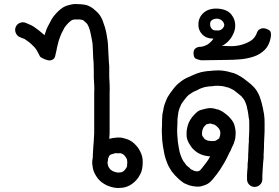

<svg xmlns="http://www.w3.org/2000/svg" viewBox="-20 -839 1378 949"><path d="M573.6 -82Q568.8 -81.1 562.6 -81.1L554 -82Q552 -82 550.6 -82Q545.8 -81.1 537.6 -78.2Q532.9 -77.2 529 -75.8Q526.6 -74.8 522.8 -71.9Q521.8 -71 520.9 -70Q517 -62.8 515.6 -59Q514.6 -57.1 513.7 -53.2V-48.9Q513.7 -44.1 511.8 -39.8Q511.8 -37.9 511.8 -36Q510.8 -33.1 511.8 -31.2Q512.7 -24 514.6 -18.2Q515.6 -14.9 518.9 -10.1Q522.8 -3.8 525.7 -1Q529 1.9 532.9 3.8Q538.6 8.2 545.8 10.1Q550.6 12 555.6 12.9Q560.7 13.9 564 13.9Q568.8 13.9 576 12.9Q578.9 12.9 581.8 12Q585.6 10.1 590.9 7.2Q593.8 4.8 596.6 1Q601 -3.8 603.8 -8.2Q605.8 -12 607.7 -16.8Q608.6 -21.1 608.6 -28.8Q609.6 -37.9 608.6 -43.2Q608.6 -48 607.7 -50.8Q605.8 -55.2 602.9 -60Q598.6 -67.1 594.7 -71Q592.8 -73.9 590.9 -74.8Q585.6 -78.2 582.7 -79.1Q578.9 -81.1 573.6 -82ZM549.6 -157.8Q554 -159.2 556.8 -159.2H565Q577.9 -160.2 591.8 -155.9Q602.9 -153 611 -150.1Q621.6 -145.8 631.7 -139.1Q643.6 -130.9 652.8 -119.9Q660.9 -112.2 667.6 -100.2Q674.8 -87.8 678.9 -77Q683 -66.2 684.9 -51.8Q685.9 -38.8 684.9 -24Q683.9 -6.2 679.6 7.2Q675.8 19.2 668.6 30.2Q663.8 39.8 654.7 49.9Q644.6 61.9 632.6 70Q623 77.2 611 82Q597.6 87.8 582.7 89.2Q571.7 90.2 564 90.2Q554 90.2 542.4 88Q530.9 85.9 518 81.1Q506 77.2 495 70Q482 62.8 472.9 53.2Q462.8 44.1 454.7 30.2Q445.6 15.8 441.7 2.9Q438.8 -6.2 437.9 -15.8Q435 -28.8 436 -43.2Q436.9 -53.2 438.8 -61.9V-71.9Q439.8 -90.2 440.8 -107Q441.7 -126.1 443.6 -144.8Q444.6 -163.1 445.6 -180.8Q445.6 -199 445.6 -227.8Q445.6 -257.1 445.6 -275.8Q445.6 -295.9 445.6 -314.1V-349.2Q445.6 -365.9 445.6 -383.2Q447 -398.1 445.6 -420.1Q444.6 -446 443.6 -456.1Q443.6 -471 443.6 -484.9Q443.6 -500.2 443.2 -510.1Q442.7 -519.9 442.7 -529Q441.7 -540 440.8 -551.1Q440.8 -561.2 439.8 -574.1Q438.8 -589 438.8 -599Q437.9 -608.2 437.9 -615.8Q437.9 -622.1 436.9 -626.9Q436 -634.1 434.3 -642Q432.6 -649.9 430.7 -660Q428.8 -669.1 427.8 -674.1Q426.9 -679.1 424.9 -686.8Q423 -692.1 421.6 -696.9Q419.7 -703.1 417.7 -707.9Q415.8 -712.2 412 -718.9Q409.6 -722.8 402.9 -729Q393.8 -737.2 390.9 -739.1Q389 -740 385.6 -741Q382.7 -742 372.7 -742.9Q360.7 -742.9 353 -742.9Q346.8 -742.9 339.6 -741Q334.8 -740 331.9 -737.2Q325.7 -732.9 320.1 -727.8Q314.6 -722.8 306 -712.2Q297.8 -702.2 295 -695Q288.7 -683.9 283.9 -673.9Q279.6 -665.2 276.7 -656.1Q272.9 -646 270 -636.9Q267.6 -628.8 264.7 -615.8Q260.9 -601.9 260 -593.8Q258 -587.1 256.6 -578.9Q254.7 -571.2 253.7 -565.9Q250.8 -549.2 238.8 -543.6Q226.9 -538.1 213.4 -542Q200 -545.8 189 -551.8Q177.9 -557.8 177 -561.2Q174.6 -565.9 166.9 -580.8Q159.7 -595.2 152 -603.8Q143.9 -612.9 134.8 -621.1Q123.7 -631.2 113.7 -637.9Q107 -643.2 101.7 -646Q94 -648.9 86.8 -651.8L78.7 -655.2Q64.7 -660.9 58.3 -675.5Q51.8 -690.2 57.3 -704.6Q62.8 -718.9 77.2 -725.4Q91.6 -731.9 107 -726.1L114.6 -722.8Q124.7 -718.9 134.8 -714.1Q146.8 -707.9 159.7 -697.8Q170.7 -690.2 183.7 -679.1Q191.8 -672.9 200 -665.2Q201.9 -671.9 205.8 -682Q209.6 -695 215.8 -707Q220.6 -717 226.9 -728.1Q233.6 -742.9 245.6 -759.2Q259 -775.1 268.8 -784.4Q278.7 -793.8 289.7 -801Q303.6 -810.1 320.9 -813.9Q334.8 -818.2 348.7 -819.2Q360.7 -819.2 377.9 -818.2Q396.6 -816.8 407.7 -813.9Q419.7 -810.1 429.7 -803.8Q439.8 -798.1 453.7 -785.1Q470 -771.2 477.7 -756.8Q484.9 -744.8 487.8 -736.2Q490.6 -729 492.6 -721.8Q495.9 -714.1 497.8 -707Q499.8 -700.2 501.7 -693Q503.6 -684.9 506 -673.9Q507.9 -663.8 508.9 -655.2Q510.8 -647 511.8 -638.8Q512.7 -630.2 513.7 -619.2Q513.7 -610.1 514.6 -600Q514.6 -591.8 515.6 -578.9Q517 -565 517 -554.9Q518 -544.8 518 -534.8Q518.9 -522.8 519.9 -510.8Q519.9 -500.2 519.9 -484.9Q519.9 -471.9 519.9 -459Q520.9 -443.2 521.8 -423Q522.8 -399 521.8 -380.8Q521.8 -365 521.8 -349.2V-314.1Q521.8 -295 521.8 -275.8Q521.8 -256.1 521.8 -227.8Q521.8 -198.1 521.8 -178.9Q520.9 -165.9 519.9 -153Q524.7 -154 530 -154.9Q537.6 -157.8 549.6 -157.8Z M1284.9 -128.1Q1284.9 -124.2 1284.9 -112.2Q1283.9 -98.8 1283.9 -91.1Q1283.9 -83 1283 -75.8Q1283 -67.1 1283 -58Q1282 -49.9 1281.1 -39.8Q1280.1 -32.1 1280.1 -26.9Q1280.1 -20.1 1278.7 -6.2Q1277.7 4.8 1277.7 12.9Q1277.7 21.1 1276.7 28.8Q1276.7 36 1276.7 40.8V47Q1276.7 62.8 1265.2 73.9Q1253.7 84.9 1238.4 84.9Q1223 84.9 1212 73.9Q1201 62.8 1201 47V40.8Q1201 34.1 1201 24.9Q1201.9 18.2 1201.9 9.1Q1202.9 0 1203.8 -12.9Q1203.8 -23 1203.8 -27.8Q1204.8 -36 1205.8 -47Q1205.8 -57.1 1206.7 -63.8Q1206.7 -70 1206.7 -75.8Q1207.7 -84.9 1207.7 -93Q1207.7 -102.2 1208.6 -116.1Q1208.6 -128.1 1210.1 -136.2Q1210.1 -144.8 1210.1 -154Q1211 -163.1 1211 -171.5Q1211 -179.9 1212 -193.8Q1212 -207.2 1212 -213.9V-232.1Q1212 -238.8 1211.5 -246Q1211 -253.2 1208.6 -262.8Q1207.7 -274.8 1205.8 -283Q1204.8 -289.2 1203.8 -295Q1201 -303.1 1200 -312.2Q1198.1 -318 1195.7 -326.1Q1192.8 -333.8 1190.4 -338.8Q1188 -343.9 1185.4 -348Q1182.7 -352 1178.9 -355.9Q1176 -361.2 1168.8 -366.9Q1160.7 -374.1 1148.7 -383.2Q1139.1 -390.9 1134.5 -394Q1130 -397.1 1122.8 -400Q1114.6 -403.8 1108.9 -406.2Q1105 -407.2 1099.8 -408.2Q1093 -410.1 1086.8 -412Q1081.1 -412.9 1073.9 -413.9Q1066.7 -414.9 1058 -414.9Q1048 -414.9 1043.6 -414.9Q1036.9 -413.9 1029.7 -412.9Q1024 -412.9 1013.9 -412Q1006.7 -411 1001.9 -410.1Q996.6 -409.1 990.9 -408.2Q986.1 -407.2 977 -403.8Q968.8 -401 965 -399Q956.8 -393.8 944.8 -389Q936.7 -386.1 929 -380.8Q920.9 -376 912.7 -369.8Q906 -364 897.8 -354Q888.7 -342 884.9 -337.2Q881.1 -330.9 876.7 -325.2Q874.8 -321.8 873.9 -318.9Q871.9 -313.2 866.7 -302.2Q863.8 -293 862.8 -289.2Q860.9 -283 860.9 -277.2Q860 -271.9 859 -265.2Q858 -258 857.1 -248Q857.1 -236.9 857.1 -231.2Q857.1 -224 856.4 -216.1Q855.6 -208.2 855.6 -200Q855.6 -192.8 855.6 -187.1Q855.6 -179.9 856.4 -169.5Q857.1 -159.2 858 -152Q858 -145.8 859 -139.1Q860 -132.9 860.9 -126.1Q862.8 -117 863.8 -108.9Q864.7 -103.1 866.7 -93Q869.1 -83 871 -77.2Q872.9 -72.9 876.7 -61.9Q881.1 -50.8 883.9 -47Q886.8 -40.8 892.1 -35Q895 -30.2 900.7 -23Q907.9 -15.8 917 -9.1Q921.8 -2.9 924.7 -1.9Q930.9 1 936.7 3.8Q941 6.2 947.7 7.2Q954 8.2 955.9 8.2Q960.7 7.2 965.9 4.8Q967.9 3.8 968.8 2.9Q975.1 -3.8 979.4 -9.4Q983.7 -14.9 989.9 -23Q994.7 -28.8 1001.9 -38.8Q1005.8 -45.1 1010.1 -50.8Q1013.9 -57.1 1018.7 -66.2Q1013.9 -66.2 1007.7 -67.1Q990.9 -69.1 976 -74.8Q963.1 -80.1 954 -85.9Q942 -94 930 -107Q920.9 -118.9 914.6 -130Q905 -145.8 902.6 -164Q901.7 -177.9 902.6 -191.8Q904.1 -203.8 907.9 -218.2Q911.8 -232.1 919.9 -246Q928.1 -260 941 -272.9Q956.8 -290.2 970.7 -295Q979.9 -297.8 990.9 -300.2Q1001 -303.1 1010.1 -304.1Q1026.9 -306 1043.6 -301.2L1051.8 -298.8Q1060.9 -297.8 1066.7 -294L1074.8 -290.2Q1085.9 -283.9 1096.9 -274.8Q1107.9 -267.1 1117 -256.1Q1128.1 -244.1 1133.8 -233.1Q1139.1 -222.1 1141 -211Q1143.9 -200 1144.8 -186.1Q1144.8 -171.2 1142.9 -155.9Q1141 -144.8 1137.6 -137.2Q1136.7 -130.9 1133.8 -126.1L1130.9 -119.9Q1128.1 -115.1 1125.7 -108.9L1118.9 -93Q1113.7 -84.9 1108.9 -73.9Q1102.6 -60 1098.8 -53.2Q1095 -46 1087.8 -33.1Q1080.1 -20.1 1074.8 -12Q1069.1 -1.9 1062.8 6.2Q1058 12.9 1051.6 22.1Q1045.1 31.2 1038.8 37.9Q1033.1 46 1024.9 54.2Q1012.9 68.1 995.7 74.8Q981.8 80.1 968.8 83Q952 84.9 932.9 81.1Q916.1 78.2 905 72.9Q897.8 70 889.7 66.2Q880.1 60 865.7 48Q854.7 37.9 845.1 27.8Q836 16.8 828.8 8.2Q823 0 818.7 -8.2Q812.9 -16.8 806.7 -32.1Q801 -47 798.1 -56.1Q795.7 -63.8 792.8 -75.8Q789.9 -87.8 789 -96.9Q788 -105 786.1 -112.2Q784.7 -120.9 783.7 -129.5Q782.7 -138.1 781.8 -145.8Q780.8 -154 780.8 -165.9Q779.9 -177.9 779.9 -185.9Q779.9 -193.8 779.9 -202.9Q780.8 -211 780.8 -218.2Q780.8 -224 780.8 -231.2Q780.8 -238.8 781.3 -252Q781.8 -265.2 782.7 -273.9Q783.7 -282 786.1 -290.2Q787.1 -297.8 789 -306Q790.9 -316.1 795.7 -329Q801 -341 802.9 -346.8Q806.7 -356.8 812.9 -365.9Q817.7 -373.1 822.1 -379.9Q826.9 -387.1 837.9 -401Q850.8 -418.2 864.7 -428.8Q876.7 -438.8 889.7 -447Q901.7 -454.2 914.6 -459Q923.7 -462.8 930 -466.2Q940 -471 953 -475.8Q965 -480.1 972.7 -482Q979.9 -483 987.1 -484.9Q994.7 -485.9 1006.7 -487.8Q1015.8 -487.8 1024 -489.2Q1028.8 -490.2 1036 -490.2Q1043.6 -491.1 1058 -491.1Q1072.9 -491.1 1084.9 -489.2Q1095.9 -487.8 1104.1 -485.9Q1109.8 -483.9 1118 -482Q1128.1 -480.1 1136.7 -477.2Q1144.8 -473.9 1154.9 -469.1Q1165.9 -462.8 1173.9 -458Q1181.8 -453.2 1195.7 -442.2Q1208.6 -432.1 1218.7 -424Q1228.8 -414.9 1236 -407.2Q1243.6 -399 1249.2 -389.9Q1254.7 -380.8 1259.2 -371.5Q1263.8 -362.1 1267.6 -349.2Q1271.9 -337.2 1273.9 -328.1Q1274.8 -321.8 1276.7 -315.1Q1280.1 -305 1281.1 -295Q1283 -286.8 1284.9 -275.8Q1286.8 -262.8 1287.3 -252.5Q1287.8 -242.2 1287.8 -232.1V-213.9Q1287.8 -206.2 1287.8 -190.9Q1286.8 -177.9 1286.8 -168.8Q1286.8 -159.2 1285.9 -150.1Q1285.9 -142 1284.9 -128.1ZM1036.9 -224Q1034.1 -224.9 1031.7 -224.9L1022.1 -227.8L1019.7 -228.8Q1013.9 -227.8 1006.7 -225.9Q1002.9 -224.9 999 -224Q998.1 -223 995.7 -220.1Q989 -213.9 986.1 -209.1Q982.7 -202.9 980.8 -197.1Q978.9 -189.9 978.9 -184.2Q977.9 -177.9 978.9 -172.2Q978.9 -169.8 979.9 -167.9Q983.7 -162.1 989 -154.9L993.8 -150.1Q999 -148.2 1004.8 -144.8Q1008.6 -142.9 1015.8 -142.9Q1025.9 -141 1030.7 -142Q1035 -142 1040.8 -142Q1042.7 -142.9 1048 -144.8Q1054.7 -149.2 1061.9 -154Q1062.8 -154.9 1063.8 -156.8Q1066.7 -164 1067.6 -169.8Q1069.1 -176 1069.1 -183.2Q1067.6 -189 1067.6 -192.8Q1066.7 -196.2 1064.7 -199Q1063.8 -201 1060 -206.2Q1054.7 -212 1049.9 -216.1Q1045.1 -220.1 1039.8 -223Z M1318.5 -655.6Q1311.8 -615.8 1288.7 -592.8Q1265.7 -569.8 1233.6 -559.2Q1201.4 -548.7 1167.1 -545.8Q1132.9 -542.9 1102.6 -542.9L974.1 -541Q960.7 -543.9 949.2 -548.2Q937.6 -552.5 936.7 -573.6Q935.7 -592.8 947.2 -600.7Q958.8 -608.6 974.1 -607.7Q1000 -612.5 1014.6 -625.4Q1029.3 -638.4 1035.5 -648Q999 -648 978.9 -669.8Q958.8 -691.6 960.7 -720.4Q961.6 -753.5 986.1 -775.5Q1010.6 -797.6 1052.8 -796.6Q1101.7 -794.2 1123 -767.9Q1144.4 -741.5 1142.4 -707.4Q1141.5 -690.6 1134.5 -674.6Q1127.6 -658.5 1118 -646Q1108.4 -633.6 1096.9 -624.7Q1085.4 -615.8 1076.7 -612.5Q1087.3 -612.5 1112.9 -611Q1138.6 -609.6 1165.5 -615.6Q1192.3 -621.6 1216.8 -635.7Q1241.2 -649.9 1251.3 -680.6Q1255.6 -692.6 1270.5 -697.6Q1285.4 -702.6 1303.6 -693.5Q1315.6 -688.7 1318.2 -678.7Q1320.9 -668.6 1318.5 -655.6ZM1088.7 -715.6Q1086.3 -729.5 1077 -737.4Q1067.6 -745.3 1052.8 -746.8Q1037.4 -746.8 1027.6 -739.6Q1017.7 -732.4 1018.7 -720.4Q1017.7 -707.4 1026.1 -697.4Q1034.5 -687.3 1049.9 -688.7Q1065.7 -686.3 1076.5 -695Q1087.3 -703.6 1088.7 -715.6Z"/></svg>

Font: Namteng
Style: Regular
Weight: 400
Designer: Khon Soe Zaw Thu
Foundry: MPUA
Version: Version 1.03 June 17, 2016